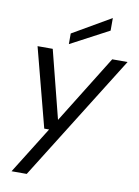

<svg xmlns="http://www.w3.org/2000/svg" viewBox="-101 -797 784 1084"><g transform="rotate(10 290.5 -255.5)"><path d="M43 220 211 -49H183L65 -501H152L251 -111L493 -501H581L130 220ZM237 -543V-604L456 -731V-659Z"/></g></svg>

Font: DM Sans 17pt
Style: Italic
Weight: 400
Italic angle: -10°
Version: Version 4.004;gftools[0.9.30]